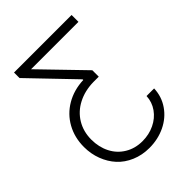

<svg xmlns="http://www.w3.org/2000/svg" viewBox="-258 -861 1201 1201"><g transform="rotate(-45 343.0 -260.5)"><path d="M633.2 -37.3Q630.7 32.3 592.3 88.1Q554 143.8 490.1 174.7Q426.1 205.6 349.4 205.6Q285.5 205.6 231.4 182.5Q177.2 159.4 140.8 119.7Q104.4 79.9 84 26.1Q63.6 -27.7 63.6 -88.4Q63.6 -171.9 100.7 -239Q137.8 -306.1 204.7 -345.3Q271.7 -384.6 357.2 -388.1V-393.8L83.8 -678.6V-727.3H593V-666.5H173.7L440.3 -391V-334.2H393.5Q316.8 -333.1 256.4 -301.8Q196 -270.6 162.5 -215Q128.9 -159.4 128.9 -88.4Q128.9 -22 156.1 31.1Q183.2 84.2 233.7 114.5Q284.1 144.9 348.7 144.9Q407 144.9 455.8 121.4Q504.6 98 534.3 56.1Q563.9 14.2 566.1 -37.3Z"/></g></svg>

Font: Inter Light BETA
Style: Regular
Weight: 300
Designer: Rasmus Andersson
Foundry: rsms
Version: Version 3.011;git-f93a4a705